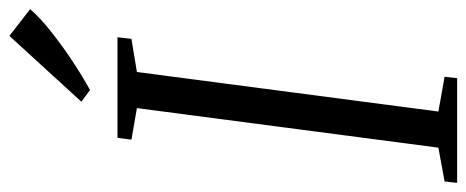

<svg xmlns="http://www.w3.org/2000/svg" viewBox="-321 -700 1020 420"><g transform="rotate(-90 189.0 -490.0)"><path d="M-1 0 2 -27.5 76 -41 162.5 -700.5 93.5 -712.5 97.5 -743H317.5L314 -712.5L241.5 -700.5L155 -41L231 -27.5L228 0ZM202 -803 176.5 -822 320.5 -979.5 379 -934Q360 -912 329.2 -887.8Q298.5 -863.5 264.8 -841.2Q231 -819 202 -803Z"/></g></svg>

Font: Merriweather 72pt Light
Style: Italic
Weight: 300
Italic angle: -7.8°
Version: Version 2.101